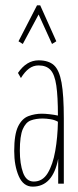

<svg xmlns="http://www.w3.org/2000/svg" viewBox="-20 -685 290 716"><path d="M102 11Q67 11 50 -28Q33 -67 33 -122Q33 -184 47.5 -213.5Q62 -243 86 -252Q110 -261 136 -261Q148 -261 165.5 -259Q183 -257 196 -254Q196 -325 190 -366Q184 -407 168.5 -424Q153 -441 124 -441Q104 -441 88 -429Q72 -417 58 -394L47 -413Q79 -460 124 -460Q161 -460 181 -442Q201 -424 209.5 -377Q218 -330 218 -243V0H197V-93Q177 11 102 11ZM54 -123Q54 -74 66 -41Q78 -8 106 -8Q139 -8 158 -39.5Q177 -71 186 -122Q195 -173 196 -231Q184 -238 168 -240.5Q152 -243 139 -243Q114 -243 95 -236Q76 -229 65 -203.5Q54 -178 54 -123ZM65 -521 49 -531 118 -665H130L190 -531L174 -521L124 -631Z"/></svg>

Font: Inconsolata UltraCondensed ExtraLight
Style: Regular
Weight: 200
Width: 1
Monospace: yes
Designer: Raph Levien, Cyreal, Brenton Simpson
Foundry: Raph Levien, Cyreal, Google
Version: Version 3.100; ttfautohint (v1.8.4.7-5d5b)